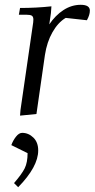

<svg xmlns="http://www.w3.org/2000/svg" viewBox="-20 -472 392 795"><path d="M26.9 128.9Q33.7 109.9 46.1 94Q58.6 78.1 71.8 78.1Q98.1 78.1 118.2 97.7Q138.2 117.2 138.2 150.9Q138.2 218.3 55.2 303.2L38.1 286.1Q70.3 249 82.3 224.9Q94.2 200.7 94.2 162.1ZM58.1 -411.1 63 -439Q129.9 -439 192.9 -445.8L190.9 -418L184.1 -371.1Q209.5 -408.7 242.9 -430.4Q276.4 -452.1 314 -452.1Q352.1 -452.1 352.1 -428.2Q352.1 -410.2 339.8 -388.2L252 -397.9Q220.2 -378.9 197.3 -338.6Q174.3 -298.3 166 -244.1L130.9 0L63 6.8L64.9 -17.1L115.2 -363.8Q118.2 -380.9 118.2 -391.1Q118.2 -402.8 111.8 -407Q105.5 -411.1 87.9 -411.1Z"/></svg>

Font: Dihjauti S
Style: Italic
Weight: 400
Italic angle: -9°
Designer: T. Christopher White
Version: Version 3.0.0